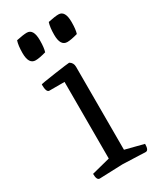

<svg xmlns="http://www.w3.org/2000/svg" viewBox="-172 -718 647 777"><g transform="rotate(-30 151.5 -329.5)"><path d="M197 -52 283 -30Q283 0 269 0L162 -4L54 0Q40 0 40 -30L126 -52V-410H55Q41 -410 41 -447Q41 -449 107.5 -458.5Q174 -468 181 -468Q197 -459 197 -440ZM93 -659Q124 -659 124 -606Q124 -571 118 -553Q86 -544 69 -544Q37 -544 37 -596Q37 -631 44 -652Q77 -659 93 -659ZM241 -659Q272 -659 272 -606Q272 -571 266 -553Q234 -544 217 -544Q185 -544 185 -596Q185 -631 192 -652Q225 -659 241 -659Z"/></g></svg>

Font: Mate
Style: Regular
Weight: 400
Designer: Eduardo Rodriguez Tunni
Foundry: Eduardo Rodriguez Tunni
Version: Version 1.002